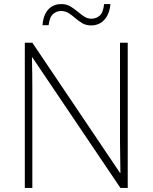

<svg xmlns="http://www.w3.org/2000/svg" viewBox="-20 -924 751 944"><path d="M608 0H572L139 -642H137Q138 -601 138.5 -562.5Q139 -524 139 -481V0H102V-714H139L570 -74H572Q572 -108 571 -151Q570 -194 570 -231V-714H608ZM189 -800Q193 -851 217.5 -877.5Q242 -904 282 -904Q306 -904 325 -893Q344 -882 360.5 -868Q377 -854 393.5 -843Q410 -832 429 -832Q452 -832 469.5 -846.5Q487 -861 492 -904H523Q518 -853 492.5 -826Q467 -799 428 -799Q403 -799 384.5 -810Q366 -821 350 -835Q334 -849 317.5 -859.5Q301 -870 280 -870Q259 -870 241.5 -855.5Q224 -841 219 -800Z"/></svg>

Font: Noto Sans Lao Looped ExtraLight
Style: Regular
Weight: 200
Designer: Mark Frömberg, Ben Mitchell
Foundry: The Fontpad Ltd
Version: Version 1.002; ttfautohint (v1.8.4.7-5d5b)